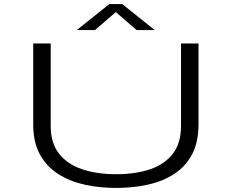

<svg xmlns="http://www.w3.org/2000/svg" viewBox="-20 -914 1140 945"><path d="M552 11Q470 11 396.2 -5.2Q322.5 -21.5 265.8 -58Q209 -94.5 176.2 -154.2Q143.5 -214 143.5 -301.5V-700H229.5V-294Q229.5 -210 270.8 -157.5Q312 -105 384.8 -80.8Q457.5 -56.5 552 -56.5Q646.5 -56.5 718.5 -80.8Q790.5 -105 830.8 -157.5Q871 -210 871 -294V-700H957V-301.5Q957 -214 925.2 -154.2Q893.5 -94.5 837.5 -58Q781.5 -21.5 708 -5.2Q634.5 11 552 11ZM358 -766 518 -894H581.5L741.5 -766H652.5L550 -854.5L447.5 -766Z"/></svg>

Font: Trispace Expanded Light
Style: Regular
Weight: 300
Width: 7
Designer: Tyler Finck
Foundry: Etcetera Type Company
Version: Version 1.210; ttfautohint (v1.8.3)